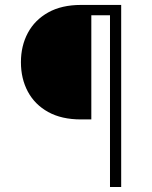

<svg xmlns="http://www.w3.org/2000/svg" viewBox="-20 -747 609 767"><path d="M419.4 0V-686.1H344.8V-269.9H303.6Q226.2 -269.9 172.6 -299.5Q119 -329.2 91.3 -380.9Q63.6 -432.5 63.6 -498.6Q63.6 -563.9 91.3 -615.6Q119 -667.3 172.6 -697.3Q226.2 -727.3 303.6 -727.3H464.1V0Z"/></svg>

Font: Inter UI Extra Light
Style: Regular
Weight: 200
Designer: Rasmus Andersson
Foundry: rsms
Version: 3.2;8d6f07862